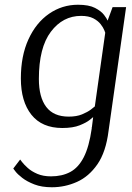

<svg xmlns="http://www.w3.org/2000/svg" viewBox="-20 -530 556 810"><path d="M438 22Q427 111 391 163Q355 215 304.5 237.5Q254 260 199 260Q156 260 125 248Q94 236 74 220.5Q54 205 45 193Q36 181 36 181L65 143Q65 143 73 153.5Q81 164 97 178.5Q113 193 137.5 203.5Q162 214 195 214Q242 214 276.5 195.5Q311 177 333.5 133Q356 89 367 12V8Q367 6 368 5V4L373 -36Q373 -36 359 -24.5Q345 -13 316.5 -1.5Q288 10 243 10Q157 10 112.5 -46Q68 -102 68 -199Q68 -294 100 -364Q132 -434 187 -472Q242 -510 309 -510Q355 -510 381 -496.5Q407 -483 419 -467Q431 -451 434 -443L455 -500H512ZM270 -38Q303 -38 326 -47.5Q349 -57 363 -67.5Q377 -78 380 -81L424 -392Q424 -392 420 -402.5Q416 -413 405 -427.5Q394 -442 374 -452.5Q354 -463 322 -463Q245 -463 194.5 -396Q144 -329 144 -197Q144 -120 175 -79Q206 -38 270 -38Z"/></svg>

Font: Arsenal SC
Style: Italic
Weight: 400
Italic angle: -9.10001°
Designer: Andrij Shevchenko
Foundry: Stairsfor
Version: Version 2.001; ttfautohint (v1.8.4.7-5d5b)